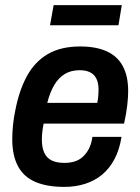

<svg xmlns="http://www.w3.org/2000/svg" viewBox="-20 -720 547 752"><path d="M232 12Q164 12 118.5 -7.5Q73 -27 50.5 -69Q28 -111 28 -175Q28 -202 31 -231Q34 -260 40 -288Q55 -366 85.5 -422Q116 -478 167 -508Q218 -538 294 -538Q356 -538 398 -519Q440 -500 461 -461Q482 -422 482 -363Q482 -340 478.5 -308.5Q475 -277 466 -236H151Q147 -217 145.5 -201.5Q144 -186 144 -173Q144 -142 153.5 -121.5Q163 -101 182.5 -91.5Q202 -82 233 -82Q254 -82 272 -87.5Q290 -93 304 -105.5Q318 -118 328 -137Q338 -156 342 -184H456Q448 -134 428.5 -97Q409 -60 380 -36Q351 -12 313.5 0Q276 12 232 12ZM165 -317H361Q364 -332 365 -345Q366 -358 366 -368Q366 -395 357.5 -412Q349 -429 332.5 -437Q316 -445 292 -445Q258 -445 233.5 -430Q209 -415 192.5 -387Q176 -359 165 -317ZM176 -621 190 -700H457L444 -621Z"/></svg>

Font: Archivo SemiCondensed SemiBold
Style: Italic
Weight: 600
Width: 4
Italic angle: -10°
Designer: Hector Gatti
Foundry: Omnibus-Type
Version: Version 2.001